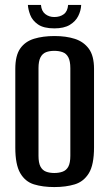

<svg xmlns="http://www.w3.org/2000/svg" viewBox="-20 -746 443 778"><path d="M200 12Q153 12 117.5 1Q82 -10 62 -44.5Q42 -79 42 -148V-467Q42 -521 62 -549.5Q82 -578 118 -589Q154 -600 201 -600Q248 -600 283.5 -588.5Q319 -577 340 -548.5Q361 -520 361 -467V-149Q361 -78 340 -44Q319 -10 283 1Q247 12 200 12ZM200 -45Q219 -45 234 -50.5Q249 -56 257 -71Q265 -86 265 -115V-470Q265 -498 257 -513.5Q249 -529 234 -534.5Q219 -540 200 -540Q181 -540 166.5 -534.5Q152 -529 144 -513.5Q136 -498 136 -470V-115Q136 -86 144 -71Q152 -56 166.5 -50.5Q181 -45 200 -45ZM200 -631Q157 -631 134 -647Q111 -663 102.5 -685.5Q94 -708 93 -726H146Q148 -701 163.5 -689Q179 -677 200 -677Q223 -677 238.5 -688.5Q254 -700 256 -726H309Q308 -703 297 -681Q286 -659 262.5 -645Q239 -631 200 -631Z"/></svg>

Font: Alumni Sans SemiBold
Style: Regular
Weight: 600
Designer: Robert E. Leuschke
Foundry: Robert E. Leuschke
Version: Version 1.018